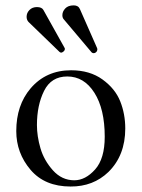

<svg xmlns="http://www.w3.org/2000/svg" viewBox="-20 -678 522 708"><path d="M116.2 -651.9Q134.3 -651.9 140.1 -641.1L217.8 -502Q218.8 -501 219.2 -498Q219.2 -492.2 214.1 -488Q209 -483.9 206.1 -483.9Q202.1 -483.9 199.2 -486.8L85 -597.2Q78.1 -605 78.1 -616.2Q78.1 -630.4 88.6 -641.1Q99.1 -651.9 116.2 -651.9ZM252 -658.2Q269 -658.2 274.9 -644L337.9 -501Q338.9 -499 338.9 -497.6Q338.9 -496.1 338.9 -495.1Q338.9 -493.2 337.9 -490.5Q336.9 -487.8 333.5 -484.9Q330.1 -481.9 325.2 -481.9Q321.3 -481.9 317.9 -484.9L215.8 -606Q210 -611.8 210 -622.1Q210 -635.3 220.5 -646.7Q231 -658.2 252 -658.2ZM40 -194.8Q40 -290 92.8 -352.1Q149.9 -418.9 242.2 -418.9Q311 -418.9 357.9 -385Q404.8 -351.1 423.3 -304.4Q441.9 -257.8 441.9 -204.1Q441.9 -105 379.9 -43.9Q323.7 10.3 240.2 9.8Q145 9.8 92.5 -52Q40 -113.8 40 -194.8ZM228 -396Q168.9 -396 142.6 -343Q116.2 -290 116.2 -216.8Q116.2 -175.8 129.2 -131.3Q142.1 -86.9 175 -50Q208 -13.2 253.9 -13.2Q294.9 -13.2 330.6 -53Q366.2 -92.8 366.2 -173.8Q366.2 -275.9 328.1 -335.9Q290 -396 228 -396Z"/></svg>

Font: Linux Libertine Display
Style: Regular
Weight: 400
Designer: Philipp H. Poll
Foundry: Philipp H. Poll
Version: Version 5.0.9